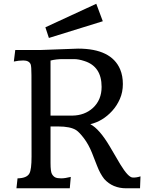

<svg xmlns="http://www.w3.org/2000/svg" viewBox="-20 -1017 790 1037"><path d="M362.3 -61.5 356.9 0H68.8L74.7 -53.7Q125 -54.7 138.7 -80.1Q150.4 -100.6 150.4 -170.9L149.9 -610.8Q149.9 -658.7 145.5 -669.9Q136.7 -690.4 105.5 -690.4Q80.6 -690.4 54.7 -684.6L62.5 -747.1H203.1L401.4 -754.4Q581.1 -754.4 628.9 -642.6Q643.6 -607.4 643.6 -563.2Q643.6 -519 627.4 -482.4Q611.3 -445.8 585.9 -418Q535.2 -362.3 467.8 -346.2Q516.6 -321.3 573.2 -225.6L629.4 -129.9Q672.9 -58.1 697.3 -58.1Q716.3 -57.1 738.8 -64.5L736.3 0H662.1Q588.4 0 543 -50.3Q520.5 -78.6 503.4 -123.5L476.6 -191.9Q458.5 -236.8 433.6 -269.8Q408.7 -302.7 391.6 -314Q360.4 -334 293.9 -334H252.9V-136.7Q252.9 -90.3 260.5 -77.1Q268.1 -64 278.8 -58.8Q289.6 -53.7 310.3 -53.7Q331.1 -53.7 362.3 -61.5ZM435.5 -687.5Q404.3 -697.8 379.9 -697.8H319.3Q282.7 -697.8 252.9 -689.9V-392.6H370.6Q437 -393.6 481.4 -433.6Q528.8 -477.1 528.8 -547.9Q528.8 -658.2 435.5 -687.5ZM225.1 -869.6 500 -996.6 535.2 -902.3 244.1 -812Z"/></svg>

Font: HeadlandOne
Style: Regular
Weight: 400
Designer: Gary Lonergan
Foundry: Sorkin Type Co.
Version: Version 1.002